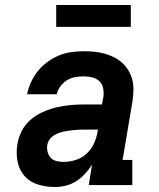

<svg xmlns="http://www.w3.org/2000/svg" viewBox="-20 -744 640 772"><path d="M201 8Q166 8 133 -2Q100 -12 78.5 -36.5Q57 -61 50.5 -95Q44 -129 50 -164Q54 -191 67.5 -217.5Q81 -244 103.5 -263Q126 -282 153 -294Q180 -306 208 -312.5Q236 -319 263.5 -321.5Q291 -324 319 -324H390L396 -356Q398 -373 394.5 -390Q391 -407 379 -418Q367 -429 350.5 -433Q334 -437 316 -437Q300 -437 282.5 -434Q265 -431 249.5 -421.5Q234 -412 223 -397Q212 -382 208 -365H89Q94 -390 105 -414Q116 -438 132.5 -458.5Q149 -479 171 -495Q193 -511 217 -521Q241 -531 266.5 -534.5Q292 -538 316 -538Q338 -538 359 -536Q380 -534 400 -528.5Q420 -523 438 -514Q456 -505 471 -491.5Q486 -478 496.5 -460.5Q507 -443 512 -423Q517 -403 516.5 -382Q516 -361 513 -339L473 -101H512V0H337L350 -82Q338 -63 322 -45.5Q306 -28 286.5 -15.5Q267 -3 244.5 2.5Q222 8 201 8ZM235 -93Q259 -93 283.5 -100.5Q308 -108 327 -125Q346 -142 357 -165.5Q368 -189 372 -213L374 -223H319Q308 -223 297.5 -222.5Q287 -222 276.5 -221Q266 -220 255.5 -218.5Q245 -217 234 -214.5Q223 -212 213 -208Q203 -204 193.5 -197.5Q184 -191 178 -181.5Q172 -172 170 -161Q168 -147 171.5 -133Q175 -119 184 -109.5Q193 -100 207 -96.5Q221 -93 235 -93ZM206 -636V-724H506V-636Z"/></svg>

Font: Iosevka Curly Slab ExObl
Style: Bold
Weight: 700
Width: 7
Italic angle: -9°
Monospace: yes
Designer: Belleve Invis
Foundry: Belleve Invis
Version: Version 11.0.0; ttfautohint (v1.8.3)